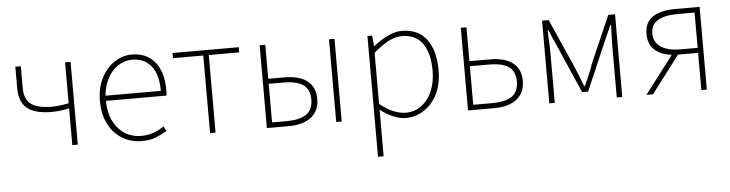

<svg xmlns="http://www.w3.org/2000/svg" viewBox="-47 -758 4635 1219"><g transform="rotate(-5 2270.5 -148.5)"><path d="M354 -227Q323 -221 279 -221Q175 -221 125 -261.5Q75 -302 75 -388V-527H110V-388Q110 -316 152 -285Q194 -254 285 -254Q334 -254 392 -267V-527H427V0H392V-234Z M711 -20Q655 -54 623 -116Q591 -178 591 -262Q591 -346 623 -409Q655 -472 707 -506Q759 -540 818 -540Q911 -540 964 -476Q1017 -412 1017 -297V-281Q1017 -275 1015 -261H629Q629 -191 654.5 -136.5Q680 -82 726.5 -51Q773 -20 834 -20Q913 -20 979 -68L995 -37Q954 -13 919.5 0Q885 13 832 13Q767 13 711 -20ZM818 -507Q770 -507 729 -481Q688 -455 661.5 -406.5Q635 -358 629 -294H982Q982 -399 938 -453Q894 -507 818 -507Z M1270 -494H1077V-527H1499V-494H1305V0H1270Z M1632 -527H1668V-311H1770Q1866 -311 1916.5 -271.5Q1967 -232 1967 -157Q1967 -82 1915.5 -41Q1864 0 1770 0H1632ZM1929 -157Q1929 -221 1887.5 -250Q1846 -279 1759 -279H1668V-33H1759Q1846 -33 1887.5 -62.5Q1929 -92 1929 -157ZM2074 -527H2109V0H2074Z M2319 -527H2349L2355 -459H2357Q2460 -540 2538 -540Q2642 -540 2696 -469Q2750 -398 2750 -271Q2750 -184 2718 -118Q2685 -55 2632.5 -21Q2580 13 2516 13Q2445 13 2355 -53V46V243H2319ZM2712 -271Q2712 -382 2668.5 -444.5Q2625 -507 2535 -507Q2458 -507 2355 -416V-91Q2399 -54 2442 -37Q2485 -20 2519 -20Q2575 -20 2619 -52Q2663 -84 2687.5 -141.5Q2712 -199 2712 -271Z M2914 -527H2950V-311H3081Q3176 -311 3226.5 -271.5Q3277 -232 3277 -157Q3277 -82 3225.5 -41Q3174 0 3081 0H2914ZM3239 -157Q3239 -221 3198 -250Q3157 -279 3070 -279H2950V-33H3070Q3157 -33 3198 -62.5Q3239 -92 3239 -157Z M3432 -527H3474L3607 -227L3635 -159L3662 -90H3667L3697 -159Q3715 -200 3723 -227L3854 -527H3897V0H3862V-318Q3862 -359 3866 -463H3862L3815 -357L3684 -53H3646L3513 -357Q3486 -416 3467 -463H3462L3464 -407Q3467 -356 3467 -318V0H3432Z M4401 -237H4273Q4187 -237 4136 -274Q4085 -311 4085 -385Q4085 -458 4136 -492.5Q4187 -527 4280 -527H4436V0H4401ZM4401 -494H4292Q4211 -494 4166.5 -467.5Q4122 -441 4122 -385Q4122 -328 4167 -298.5Q4212 -269 4292 -269H4401ZM4244 -253 4275 -240 4093 0H4051Z"/></g></svg>

Font: Merged Yaku Han JP Thin
Style: Regular
Weight: 250
Designer: Ryoko NISHIZUKA 西塚涼子 (kana, bopomofo & ideographs); Paul D. Hunt (Latin, Greek & Cyrillic); Sandoll Communications 산돌커뮤니
Foundry: Adobe
Version: Version 2.004